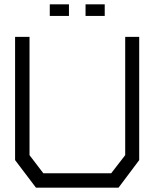

<svg xmlns="http://www.w3.org/2000/svg" viewBox="-20 -871 716 891"><path d="M530 0H147L50 -128V-700H117V-151L181 -67H496L561 -151V-700H626V-128ZM211 -851H300V-797H211ZM377 -797V-851H466V-797Z"/></svg>

Font: Turret Road Medium
Style: Regular
Weight: 500
Designer: Noponies
Foundry: Noponies
Version: Version 1.001; ttfautohint (v1.8)